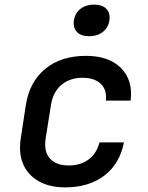

<svg xmlns="http://www.w3.org/2000/svg" viewBox="-20 -802 640 832"><path d="M262 10Q195 10 148 -16.5Q101 -43 80.5 -90.5Q60 -138 70 -203L92 -347Q108 -448 176.5 -504Q245 -560 353 -560Q452 -560 504.5 -507Q557 -454 546 -366H439Q444 -413 416.5 -439Q389 -465 338 -465Q283 -465 246.5 -434.5Q210 -404 201 -348L178 -203Q169 -146 196 -115.5Q223 -85 278 -85Q329 -85 364 -111Q399 -137 411 -185H517Q499 -92 432 -41Q365 10 262 10ZM366 -645Q331 -645 313.5 -663.5Q296 -682 300 -713Q305 -745 328.5 -763.5Q352 -782 388 -782Q423 -782 441 -763.5Q459 -745 454 -713Q449 -682 425.5 -663.5Q402 -645 366 -645Z"/></svg>

Font: JetBrains Mono NL SemiBold
Style: Italic
Weight: 600
Italic angle: -9°
Monospace: yes
Designer: Philipp Nurullin, Konstantin Bulenkov
Foundry: JetBrains
Version: Version 2.305; ttfautohint (v1.8.4.7-5d5b)